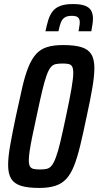

<svg xmlns="http://www.w3.org/2000/svg" viewBox="-20 -918 485 946"><path d="M173 8Q117 8 83.5 -2.5Q50 -13 35 -37.5Q20 -62 20 -105Q20 -145 30.5 -204Q41 -263 58 -344Q76 -428 90 -488.5Q104 -549 120.5 -589Q137 -629 158.5 -652.5Q180 -676 212 -686Q244 -696 291 -696Q348 -696 381.5 -685.5Q415 -675 430 -650.5Q445 -626 445 -583Q445 -544 435 -485Q425 -426 407 -344Q390 -262 375.5 -202Q361 -142 345 -101.5Q329 -61 307 -37Q285 -13 252.5 -2.5Q220 8 173 8ZM177 -83Q196 -83 210 -86Q224 -89 234.5 -102Q245 -115 255.5 -143Q266 -171 277.5 -219.5Q289 -268 305 -344Q324 -433 332.5 -483.5Q341 -534 341 -558Q341 -580 335.5 -590Q330 -600 318 -602.5Q306 -605 288 -605Q268 -605 254 -602Q240 -599 229.5 -586Q219 -573 209 -545Q199 -517 187.5 -468.5Q176 -420 160 -344Q147 -285 138.5 -243Q130 -201 126 -173.5Q122 -146 122 -129Q122 -107 128 -97.5Q134 -88 146.5 -85.5Q159 -83 177 -83ZM204 -764Q210 -793 217.5 -818Q225 -843 238.5 -861Q252 -879 276 -888.5Q300 -898 339 -898Q378 -898 399.5 -889.5Q421 -881 429.5 -865Q438 -849 438 -826Q438 -813 435.5 -797.5Q433 -782 430 -764H367Q369 -777 371 -788.5Q373 -800 373 -809Q373 -824 364.5 -832Q356 -840 334 -840Q310 -840 297.5 -831Q285 -822 279 -805Q273 -788 268 -764Z"/></svg>

Font: Saira ExtraCondensed SemiBold
Style: Italic
Weight: 600
Width: 2
Italic angle: -12°
Designer: Hector Gatti with collaboration of the Omnibus-Type team
Foundry: Omnibus-Type
Version: Version 1.101